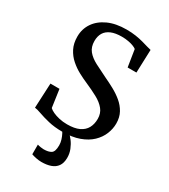

<svg xmlns="http://www.w3.org/2000/svg" viewBox="-236 -861 1067 1213"><g transform="rotate(30 297.5 -255.0)"><path d="M288 11Q231.5 11 187 0.2Q142.5 -10.5 111.5 -21.8Q80.5 -33 64 -34.5L72.5 -215H138.5L157 -85.5Q167 -75.5 186.8 -66.2Q206.5 -57 233.5 -50.8Q260.5 -44.5 291.5 -44.5Q345.5 -44.5 378.8 -60.2Q412 -76 427.5 -104.5Q443 -133 443 -171Q443 -211.5 420.2 -239.5Q397.5 -267.5 358 -289Q318.5 -310.5 268 -332.5Q237.5 -345.5 203.2 -363.8Q169 -382 138.8 -408.5Q108.5 -435 89.8 -471.5Q71 -508 71 -558Q71 -613 100.5 -656.8Q130 -700.5 185.5 -726Q241 -751.5 319.5 -751.5Q356.5 -751.5 387.2 -746.8Q418 -742 442.5 -735.2Q467 -728.5 485 -723Q503 -717.5 514 -715.5L508 -547H444L424.5 -670.5Q418.5 -676 402.8 -682.5Q387 -689 364.5 -693.2Q342 -697.5 315.5 -697.5Q269 -697.5 238.5 -684.5Q208 -671.5 193.2 -647Q178.5 -622.5 178.5 -587.5Q178.5 -544 201.2 -516.2Q224 -488.5 264 -467.5Q304 -446.5 354 -422.5Q388.5 -406.5 424.5 -387Q460.5 -367.5 491 -342.2Q521.5 -317 540.2 -283.2Q559 -249.5 559 -204Q559 -165.5 543.5 -127.2Q528 -89 495.5 -57.8Q463 -26.5 411.5 -7.8Q360 11 288 11ZM270 242.5Q251 242.5 230.5 238.2Q210 234 196.5 229V158.5Q207 162 221 164Q235 166 242 166Q277.5 166 296.5 153.8Q315.5 141.5 315.5 95.5Q315.5 75.5 309.2 55.8Q303 36 295 21Q287 6 282 0H315H333.5Q344.5 8.5 360.2 29.2Q376 50 387.8 79Q399.5 108 399 140Q398.5 177 382.5 199.5Q366.5 222 338 232.2Q309.5 242.5 270 242.5Z"/></g></svg>

Font: Merriweather Medium
Style: Regular
Weight: 500
Version: Version 2.100